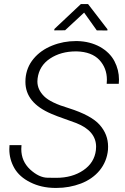

<svg xmlns="http://www.w3.org/2000/svg" viewBox="-20 -925 620 955"><path d="M418 -904.8H382.3L250.5 -780.8L250 -773.9L303.7 -774.4L398.4 -862.3L461.4 -773.9L514.2 -773.4L514.6 -779.3ZM457 -178.2C452.1 -136.7 431.2 -103 394.5 -78.1C357.9 -53.2 313 -40.5 259.8 -40.5C258.8 -40.5 244.1 -40.5 215.8 -41C188 -41.5 159.2 -55.2 129.9 -82C100.6 -109.4 85.9 -143.1 85.9 -183.6C85.9 -189.9 86.4 -196.3 86.9 -203.1H27.3C26.9 -196.3 26.4 -189.5 26.4 -182.6C26.4 -149.4 34.7 -118.2 51.3 -88.9C67.9 -60.1 94.2 -36.1 130.9 -18.1C167 0 207.5 9.3 252.9 9.8C255.9 9.8 258.3 9.8 261.2 9.8C303.7 9.8 344.2 2.4 382.8 -12.2C459.5 -42 509.8 -101.6 517.1 -179.7C517.6 -185.1 517.6 -190.4 517.6 -195.8C517.6 -236.3 503.9 -272 476.1 -303.7C448.2 -335.4 397 -363.3 321.3 -387.2C262.2 -404.8 221.2 -424.3 199.2 -446.3C177.2 -468.3 166 -492.7 166 -520C166 -524.9 166.5 -529.8 167 -534.7C172.4 -576.7 192.9 -609.9 229 -633.8C265.1 -657.7 308.1 -669.4 357.9 -669.4C359.4 -669.4 360.4 -669.4 361.8 -669.4C411.1 -668 448.7 -653.8 474.1 -627C499 -600.1 511.7 -567.4 511.7 -528.3C511.7 -522 511.2 -515.1 510.7 -508.3H570.8C571.3 -515.6 571.8 -522.5 571.8 -529.3C571.8 -561 564.5 -591.3 549.3 -620.6C534.2 -649.4 510.3 -673.3 477.5 -691.9C444.3 -710 406.7 -719.7 364.7 -720.7C362.3 -720.7 359.4 -720.7 356.9 -720.7C316.4 -720.7 276.9 -713.4 239.3 -698.2C201.7 -683.1 170.9 -661.6 147 -632.8C123 -604 109.9 -570.8 106.9 -533.2C106.4 -527.8 106.4 -522.9 106.4 -517.6C106.4 -448.2 149.4 -395.5 235.4 -358.9L265.6 -346.7L358.9 -313C424.8 -287.1 458 -247.6 458 -194.8C458 -189.5 457.5 -184.1 457 -178.2Z"/></svg>

Font: Roboto Light
Style: Italic
Weight: 300
Italic angle: -12°
Designer: Google
Version: Version 2.137; 2017